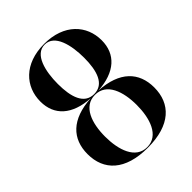

<svg xmlns="http://www.w3.org/2000/svg" viewBox="-216 -878 1007 1007"><g transform="rotate(-45 287.0 -375.0)"><path d="M40 -190C40 -70 119 10 287.5 10C456 10 535 -70 535 -190C535 -303 465 -377 316 -385.5C446 -393.5 515 -457.5 515 -560C515 -670 436 -760 287.5 -760C139 -760 60 -670 60 -560C60 -457.5 129 -393.5 259 -385.5C110 -377 40 -303 40 -190ZM190 -560C190 -654 213.5 -755.5 287.5 -755.5C361.5 -755.5 385 -654 385 -560C385 -463.5 361.5 -388 287.5 -388C213.5 -388 190 -463.5 190 -560ZM170 -190C170 -289 201 -382.5 287.5 -382.5C374 -382.5 405 -289 405 -190C405 -91 374 5.5 287.5 5.5C201 5.5 170 -91 170 -190Z"/></g></svg>

Font: Bodoni* 36pt Medium
Style: Regular
Weight: 500
Version: Version 2.3